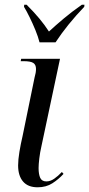

<svg xmlns="http://www.w3.org/2000/svg" viewBox="-20 -786 379 816"><path d="M140 10Q99 10 78 -14.5Q57 -39 57 -83Q57 -107 62.5 -140.5Q68 -174 76 -208L127 -457Q133 -477 133 -493Q133 -511 121.5 -518.5Q110 -526 80 -526H68L70 -536H235L156 -164Q150 -138 147 -112.5Q144 -87 144 -72Q144 -45 151 -30Q158 -15 177 -15Q194 -15 210.5 -26.5Q227 -38 243 -55L250 -47Q229 -24 202.5 -7Q176 10 140 10ZM148 -606Q142 -630 130.5 -658Q119 -686 106 -712.5Q93 -739 82 -757L83 -766H93Q124 -735 147 -707.5Q170 -680 188 -652Q215 -677 250 -706.5Q285 -736 328 -766H339L338 -757Q266 -682 216 -606Z"/></svg>

Font: Noto Serif Display Condensed
Style: Italic
Weight: 400
Width: 3
Italic angle: -12°
Designer: Monotype Design Team
Foundry: Monotype Imaging Inc.
Version: Version 2.009